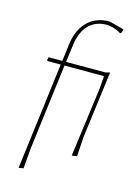

<svg xmlns="http://www.w3.org/2000/svg" viewBox="-125 -774 705 977"><g transform="rotate(15 227.0 -285.5)"><path d="M180 -551 167 -449H376L394 -455L397 -452L352 -106L345 0L318 4L367 -362L372 -429H164L134 -192L107 24L98 130L73 134L114 -190L144 -429H75L71 -433L75 -449H147L160 -551Q173 -625 216.5 -665Q260 -705 328 -705L404 -685L406 -682L399 -662H393Q378 -672 357 -678.5Q336 -685 318 -685Q262 -685 226.5 -650.5Q191 -616 180 -551Z"/></g></svg>

Font: Luna Sans Thin
Style: Italic
Weight: 250
Italic angle: -7°
Designer: Juan Pablo del Peral
Foundry: Huerta Tipografica
Version: Version 2.001; ttfautohint (v1.5)